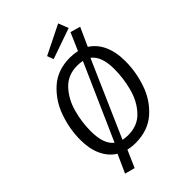

<svg xmlns="http://www.w3.org/2000/svg" viewBox="-296 -1035 1278 1278"><g transform="rotate(-45 343.5 -395.5)"><path d="M646 -422Q646 -321 612 -221.5Q578 -122 502 -55Q426 12 308 12Q273 12 239 4L186 125L115 106L173 -23Q120 -56 91.5 -117Q63 -178 63 -264Q63 -363 97.5 -463Q132 -563 208 -631.5Q284 -700 402 -700Q436 -700 470 -692L524 -817L595 -797L536 -666Q589 -633 617.5 -571Q646 -509 646 -422ZM153 -255Q153 -133 211 -89L447 -623Q422 -628 399 -628Q310 -628 255 -569.5Q200 -511 176.5 -426Q153 -341 153 -255ZM557 -437Q557 -558 497 -602L262 -65Q287 -60 311 -60Q401 -60 456 -119Q511 -178 534 -264Q557 -350 557 -437ZM535 -845 318 -769 301 -814 507 -916Z"/></g></svg>

Font: FiraGO Book
Style: Italic
Weight: 350
Italic angle: -8°
Designer: bBox Type GmbH
Foundry: bBox Type GmbH
Version: Version 1.001